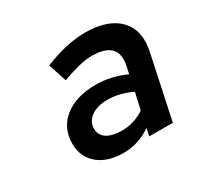

<svg xmlns="http://www.w3.org/2000/svg" viewBox="-98 -821 635 620"><g transform="rotate(-30 220.0 -510.5)"><path d="M199 -311Q140 -311 105 -340.5Q70 -370 70 -419Q70 -478 113.5 -512.5Q157 -547 231 -547Q259 -547 287.5 -540.5Q316 -534 341 -522L347 -549Q356 -592 335.5 -613Q315 -634 265 -634Q244 -634 217.5 -627.5Q191 -621 154 -608L132 -676Q174 -693 212 -701.5Q250 -710 284 -710Q370 -710 410.5 -667Q451 -624 435 -551L385 -316H297L303 -344Q278 -327 252.5 -319Q227 -311 199 -311ZM155 -427Q155 -402 175 -389Q195 -376 231 -376Q253 -376 274.5 -382.5Q296 -389 315 -402L329 -464Q309 -474 285.5 -480Q262 -486 238 -486Q201 -486 178 -469.5Q155 -453 155 -427Z"/></g></svg>

Font: Red Hat Text Medium
Style: Italic
Weight: 500
Italic angle: -12°
Designer: Pentagram / MCKL
Foundry: Pentagram / MCKL
Version: Version 1.003; Red Hat Text Medium Italic